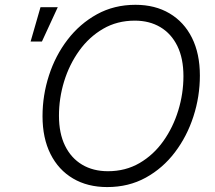

<svg xmlns="http://www.w3.org/2000/svg" viewBox="-20 -757 882 787"><path d="M419.4 9.8Q338.9 9.8 279.3 -25.4Q219.7 -60.5 187 -125.7Q154.3 -190.9 154.3 -280.8Q154.3 -366.2 180.7 -447.8Q207 -529.3 257.1 -594.5Q307.1 -659.7 377.4 -698.5Q447.8 -737.3 535.2 -737.3Q615.7 -737.3 675 -702.1Q734.4 -667 766.8 -602.1Q799.3 -537.1 799.3 -447.3Q799.3 -361.3 772.9 -279.8Q746.6 -198.2 697 -132.8Q647.5 -67.4 577.4 -28.8Q507.3 9.8 419.4 9.8ZM422.4 -55.2Q494.6 -55.2 552 -88.6Q609.4 -122.1 649.4 -178.5Q689.5 -234.9 710.7 -304.2Q731.9 -373.5 731.9 -444.8Q731.9 -517.6 707 -568.4Q682.1 -619.1 637.2 -645.8Q592.3 -672.4 532.7 -672.4Q460 -672.4 402.6 -638.9Q345.2 -605.5 304.7 -549.1Q264.2 -492.7 242.9 -423.6Q221.7 -354.5 221.7 -282.7Q221.7 -210.4 246.6 -159.7Q271.5 -108.9 316.7 -82Q361.8 -55.2 422.4 -55.2ZM105.5 -586.9 146 -727.5H216.8L151.9 -586.9Z"/></svg>

Font: Inter Light
Style: Italic
Weight: 300
Italic angle: -9.3988°
Designer: Rasmus Andersson
Foundry: rsms
Version: Version 4.001;git-66647c0bb